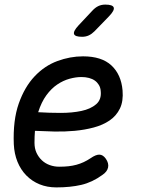

<svg xmlns="http://www.w3.org/2000/svg" viewBox="-20 -805 640 835"><path d="M440 -115Q454 -95 450 -76.5Q446 -58 425 -44Q381 -12 333.5 -1Q286 10 225 10Q185 10 152 -3.5Q119 -17 94.5 -42Q70 -67 56 -101.5Q42 -136 40 -178Q36 -282 61.5 -354.5Q87 -427 130.5 -473Q174 -519 229.5 -539.5Q285 -560 341 -560Q422 -560 464.5 -520.5Q507 -481 513 -412Q517 -365 501.5 -333Q486 -301 456.5 -281Q427 -261 387.5 -250.5Q348 -240 304.5 -236Q261 -232 216.5 -233Q172 -234 132 -236Q131 -224 130.5 -211Q130 -198 130 -184Q130 -159 139 -140Q148 -121 162.5 -107.5Q177 -94 196.5 -87Q216 -80 237 -80Q260 -80 278 -82Q296 -84 312.5 -88.5Q329 -93 344 -100Q359 -107 374 -117Q397 -133 412.5 -132.5Q428 -132 440 -115ZM146 -317Q194 -314 244 -314Q294 -314 334 -322.5Q374 -331 398 -351.5Q422 -372 418 -409Q417 -424 410 -435.5Q403 -447 392.5 -454.5Q382 -462 367 -466Q352 -470 334 -470Q310 -470 282.5 -462.5Q255 -455 229 -437.5Q203 -420 181.5 -390.5Q160 -361 146 -317ZM337 -645Q306 -645 302 -657Q298 -669 321 -694L382 -759Q394 -772 407.5 -778.5Q421 -785 438 -785Q470 -785 474.5 -772.5Q479 -760 454 -734L391 -669Q379 -657 366 -651Q353 -645 337 -645Z"/></svg>

Font: Maple Mono
Style: Italic
Weight: 400
Italic angle: -10°
Monospace: yes
Designer: subframe7536
Version: Version 7.300